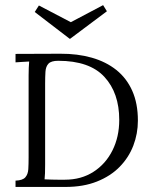

<svg xmlns="http://www.w3.org/2000/svg" viewBox="-20 -739 600 759"><path d="M41.4 -24.9Q69.7 -26 80.1 -38Q90.6 -49.9 91.9 -70.2Q93.1 -90.6 93.1 -117V-441.5Q93.1 -456.9 93.7 -470.7Q94.2 -484.4 95.3 -495.8Q81.8 -495.4 68.4 -494.3Q55 -493.2 41.4 -492.5V-525.9L218.6 -526.6Q286.4 -527 342.7 -511Q399 -495 439.9 -462.4Q480.7 -429.8 502.9 -379.9Q525.1 -330 525.1 -262.2Q525.1 -210.5 507 -163.2Q488.8 -115.9 452.7 -79.2Q416.6 -42.5 363 -21.3Q309.5 0 238.7 0H41.4ZM158.4 -88.7Q158.4 -68.6 157.9 -54.1Q157.3 -39.6 156.2 -30.1Q186.3 -28.6 209.2 -28.6Q232.1 -28.6 236.5 -28.6Q301.1 -28.6 349.5 -59.8Q397.9 -90.9 424.6 -144.5Q451.4 -198 451.4 -265.1Q451.4 -371.5 392.7 -435.1Q334.1 -498.7 210.1 -498.7Q182.3 -498.7 171.6 -487.3Q161 -476 159.7 -455.6Q158.4 -435.3 158.4 -408.5ZM255.6 -585.6 117.3 -691.6 133.8 -717.3 260 -651.3 387.6 -718.7 402.6 -694.5 257.1 -585.6Z"/></svg>

Font: Parastoo
Style: Regular
Weight: 400
Foundry: Saber Rastikerdar (saber.rastikerdar@gmail.com)
Version: Version 3.000